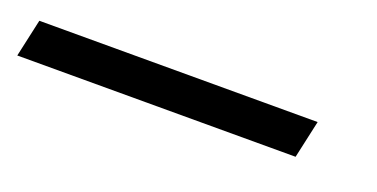

<svg xmlns="http://www.w3.org/2000/svg" viewBox="-107 -29 554 282"><g transform="rotate(20 169.5 112.5)"><path d="M-87 142 -74 83H361L348 142Z"/></g></svg>

Font: Noto Serif Tamil SemiCondensed SemiBold
Style: Italic
Weight: 600
Width: 4
Italic angle: -12°
Designer: Indian Type Foundry, Tom Grace, and the Monotype Design Team
Foundry: Monotype Imaging Inc.
Version: Version 2.003; ttfautohint (v1.8.4.7-5d5b)